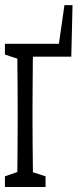

<svg xmlns="http://www.w3.org/2000/svg" viewBox="-22 -684 321 764"><path d="M45.9 60.1Q46.9 32.7 47.1 -11.5Q47.4 -55.7 47.9 -104.5Q48.3 -153.3 48.3 -191.9V-257.3Q48.3 -295.9 47.9 -344.7Q47.4 -393.6 47.1 -438.5Q46.9 -483.4 45.9 -509.8H109.9Q108.9 -482.9 108.6 -438.2Q108.4 -393.6 107.9 -344.7Q107.4 -295.9 107.4 -257.3V-191.9Q107.4 -153.3 107.9 -104.5Q108.4 -55.7 108.9 -11.5Q109.4 32.7 109.9 60.1ZM77.6 -509.8H244.1L205.1 -458.5L234.4 -663.6H266.6L261.7 -458.5H77.6ZM-2.4 60.1V17.6L68.4 -6.8H84L159.2 17.6V60.1ZM-2.4 -466.8V-509.8H77.6V-442.4H72.3Z"/></svg>

Font: Scarab Serif
Style: Condensed
Weight: 400
Designer: John Roberts
Foundry: Scarab
Version: 1.0